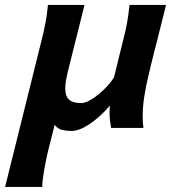

<svg xmlns="http://www.w3.org/2000/svg" viewBox="-38 -513 686 770"><path d="M407.7 0Q405.3 -11.7 403.3 -27.8Q401.4 -43.9 401.4 -62.5Q401.4 -76.2 402.8 -89.4Q381.3 -64.5 360.1 -45.7Q338.9 -26.9 319.1 -13.9Q299.3 -1 281.5 5.6Q263.7 12.2 249.5 12.2Q228.5 12.2 211.2 8.1Q193.8 3.9 181.2 -12.2L159.7 72.8Q152.3 101.6 147.5 125Q142.6 148.4 139.2 168.2Q135.7 188 133.8 204.8Q131.8 221.7 131.3 236.8H-17.6L125.5 -338.4Q131.3 -361.3 135.7 -380.4Q140.1 -399.4 143.6 -417.2Q147 -435.1 149.7 -453.1Q152.3 -471.2 154.3 -493.2H300.8Q287.1 -437.5 274.4 -386.7Q269 -365.2 263.2 -342.3Q257.3 -319.3 252 -297.9Q246.6 -276.4 241.9 -257.3Q237.3 -238.3 233.9 -224.6Q229 -204.6 226.3 -188Q223.6 -171.4 223.6 -158.2Q223.6 -127.4 238.8 -113.5Q253.9 -99.6 288.1 -99.6Q301.8 -99.6 320.1 -109.4Q338.4 -119.1 356.9 -134.3Q375.5 -149.4 392.1 -167.5Q408.7 -185.5 418.9 -202.1L452.6 -338.4Q458.5 -362.3 463.1 -381.1Q467.8 -399.9 470.9 -417.5Q474.1 -435.1 476.6 -453.1Q479 -471.2 481.4 -493.2H627.9Q614.3 -439.5 601.6 -388.2Q596.2 -366.2 590.3 -343Q584.5 -319.8 578.6 -297.4L567.9 -254.4Q563 -233.9 559.1 -217.3Q546.4 -165.5 540.3 -123.8Q534.2 -82 534.2 -46.9Q534.2 -22 537.1 0Z"/></svg>

Font: Andika New Basic
Style: Bold Italic
Weight: 700
Italic angle: -14°
Designer: Victor Gaultney, Annie Olsen, Pablo Ugerman
Foundry: SIL International
Version: Version 5.500